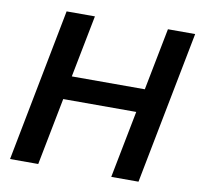

<svg xmlns="http://www.w3.org/2000/svg" viewBox="-77 -770 889 851"><g transform="rotate(10 367.0 -344.0)"><path d="M208 -302.7 148.9 0H22L155.3 -688H282.7L228 -408.2H556.6L611.3 -688H733.9L600.1 0H477.5L536.6 -302.7Z"/></g></svg>

Font: Arimo SemiBold
Style: Italic
Weight: 600
Italic angle: -12°
Version: Version 1.33